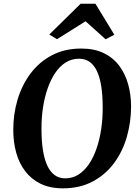

<svg xmlns="http://www.w3.org/2000/svg" viewBox="-20 -1018 761 1048"><path d="M323.5 10Q252.5 10 201.2 -15.2Q150 -40.5 117 -84.2Q84 -128 68.2 -185.5Q52.5 -243 52.5 -307.5Q52 -394 75.8 -473.8Q99.5 -553.5 146.5 -616.5Q193.5 -679.5 263 -716.2Q332.5 -753 424 -753Q495.5 -753 547 -727.8Q598.5 -702.5 631.2 -658.5Q664 -614.5 679.5 -558Q695 -501.5 695.5 -439Q695.5 -351.5 672.2 -270.8Q649 -190 602 -127Q555 -64 485.2 -27Q415.5 10 323.5 10ZM336 -44.5Q376 -44.5 408.2 -65Q440.5 -85.5 465.5 -122.2Q490.5 -159 507.2 -208Q524 -257 532.5 -314.2Q541 -371.5 540.5 -433Q540.5 -495.5 533 -544.8Q525.5 -594 510 -628Q494.5 -662 470 -679.8Q445.5 -697.5 411 -697.5Q371.5 -697.5 339 -677.2Q306.5 -657 281.8 -620.5Q257 -584 240 -535.2Q223 -486.5 214.5 -430Q206 -373.5 206.5 -313Q206.5 -249.5 214.2 -199.5Q222 -149.5 237.8 -115Q253.5 -80.5 278 -62.5Q302.5 -44.5 336 -44.5ZM249 -829.5 420 -997.5H501L604 -828.5L556.5 -803.5Q529 -828 501.8 -852.8Q474.5 -877.5 447 -902Q408.5 -877.5 369.2 -853Q330 -828.5 291 -804Z"/></svg>

Font: Merriweather 28pt
Style: Bold Italic
Weight: 700
Italic angle: -7.8°
Version: Version 2.101